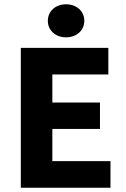

<svg xmlns="http://www.w3.org/2000/svg" viewBox="-20 -875 588 895"><path d="M77 0H495V-124H224V-274H446V-397H224V-528H485V-652H77ZM288 -701C337 -701 373 -733 373 -778C373 -823 337 -855 288 -855C239 -855 203 -823 203 -778C203 -733 239 -701 288 -701Z"/></svg>

Font: Giro Sans Regular
Style: Bold
Weight: 700
Designer: Paul D. Hunt
Foundry: Adobe Systems Incorporated
Version: Version 1.000;PS 1.0;hotconv 1.0.88;makeotf.lib2.5.647800